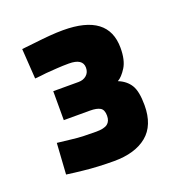

<svg xmlns="http://www.w3.org/2000/svg" viewBox="-75 -861 414 455"><g transform="rotate(-20 132.5 -633.5)"><path d="M25 -791Q44 -793 62 -795Q78 -797 96.5 -798.5Q115 -800 131 -800Q245 -800 245 -714Q245 -683 234 -665.5Q223 -648 212 -642Q232 -634 242 -618Q252 -602 252 -567Q252 -516 222 -491.5Q192 -467 139 -467Q120 -467 99.5 -468Q79 -469 62 -471Q42 -473 21 -476L26 -554Q43 -552 61 -550Q76 -548 92.5 -547.5Q109 -547 123 -547Q143 -547 151.5 -553.5Q160 -560 160 -574Q160 -589 151.5 -594Q143 -599 126 -599H60V-672H124Q136 -672 144 -679Q152 -686 152 -698Q152 -721 117 -721Q102 -721 87 -720Q72 -719 59 -718Q44 -716 30 -715L25 -791Z"/></g></svg>

Font: Panefresco 750wt
Style: Regular
Weight: 750
Foundry: Campivisivi & Chank Co
Version: Version 1.000